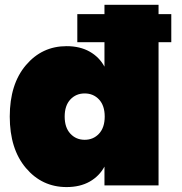

<svg xmlns="http://www.w3.org/2000/svg" viewBox="-20 -760 744 787"><path d="M252.9 -570.8Q308.1 -570.8 347.7 -548.3Q387.2 -525.9 408.2 -486.8V-586.9H296.9V-702.1H408.2V-740.2H629.9V-702.1H682.1V-586.9H629.9V0H408.2V-77.1Q387.2 -38.1 347.7 -15.6Q308.1 6.8 252.9 6.8Q152.3 6.8 86.2 -71.3Q20 -149.4 20 -282.2Q20 -415 86.2 -492.9Q152.3 -570.8 252.9 -570.8ZM386 -212.2Q409.2 -237.3 409.2 -282.2Q409.2 -327.1 386 -352.1Q362.8 -377 327.1 -377Q291.5 -377 268.3 -352.1Q245.1 -327.1 245.1 -282.2Q245.1 -237.3 268.3 -212.2Q291.5 -187 327.1 -187Q362.8 -187 386 -212.2Z"/></svg>

Font: SVN-Poppins Black
Style: Regular
Weight: 900
Designer: Ninad Kale (Devanagari), Jonny Pinhorn (Latin)
Foundry: Indian Type Foundry
Version: Version 3.002 2017